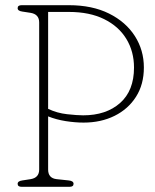

<svg xmlns="http://www.w3.org/2000/svg" viewBox="-20 -720 596 740"><path d="M534.5 -460Q534.5 -394.5 504.2 -347Q474 -299.5 421.5 -273.5Q369 -247.5 302 -247.5Q270 -247.5 233.2 -253.2Q196.5 -259 165.5 -271.5V-66.5Q165.5 -33 198.5 -29.5L245.5 -24.5Q263.5 -22.5 263.5 -11.5Q263.5 0 248 0H63.5Q48 0 48 -11.5Q48 -22 65.5 -24.5L98 -29.5Q131 -35 131 -66.5V-633.5Q131 -665 98 -670.5L65.5 -675.5Q48 -678 48 -688.5Q48 -700 63.5 -700H245.5Q335.5 -700 400.2 -667.8Q465 -635.5 499.8 -581Q534.5 -526.5 534.5 -460ZM165.5 -674V-300.5Q200 -284 239 -279.8Q278 -275.5 300.5 -275.5Q389 -275.5 442.8 -323Q496.5 -370.5 496.5 -459.5Q496.5 -521.5 467 -570Q437.5 -618.5 381.5 -646.2Q325.5 -674 245.5 -674Z"/></svg>

Font: Fraunces 72pt S100 Thin
Style: Regular
Weight: 100
Version: Version 1.000; ttfautohint (v1.8.3)